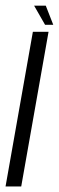

<svg xmlns="http://www.w3.org/2000/svg" viewBox="-40 -672 212 692"><path d="M-20 0 78.5 -557.5H135L36.5 0ZM122.5 -582.5 83 -651.5H125L152 -582.5Z"/></svg>

Font: Anybody Condensed Light
Style: Italic
Weight: 300
Width: 3
Italic angle: -10°
Designer: Tyler Finck
Foundry: Etcetera Type Company
Version: Version 1.010; ttfautohint (v1.8.3) -l 8 -r 50 -G 200 -x 14 